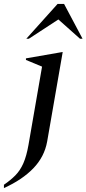

<svg xmlns="http://www.w3.org/2000/svg" viewBox="-96 -727 440 977"><path d="M-76 230V213Q-42 190 -17.5 165Q7 140 23 103.5Q39 67 49 10L118 -388L36 -422V-430L220 -462H223L144 -7Q130 71 73.5 129.5Q17 188 -76 230ZM38 -530 197 -707H230L324 -530H311L201 -628L51 -530Z"/></svg>

Font: Spectral Medium
Style: Italic
Weight: 500
Italic angle: -10°
Designer: Jean-Baptiste Levee
Foundry: Production Type
Version: Version 2.001